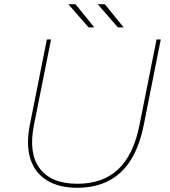

<svg xmlns="http://www.w3.org/2000/svg" viewBox="-20 -887 808 910"><path d="M347 3Q259 3 202 -32.5Q145 -68 124 -134Q103 -200 121 -293L202 -700H222L141 -295Q114 -161 168.5 -88.5Q223 -16 347 -16Q467 -16 540 -84.5Q613 -153 641 -294L722 -700H742L661 -293Q631 -143 552 -70Q473 3 347 3ZM539 -757 443 -867H477L566 -757ZM400 -757 304 -867H338L427 -757Z"/></svg>

Font: Montserrat Thin Thin
Style: Italic
Weight: 250
Italic angle: -11.3°
Version: Version 9.000